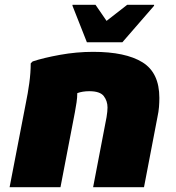

<svg xmlns="http://www.w3.org/2000/svg" viewBox="-20 -780 732 800"><path d="M20 0 88 -352Q96 -390 102 -433.5Q108 -477 108 -516L116 -524Q161 -539 230 -551.5Q299 -564 368 -564Q503 -564 573.5 -520.5Q644 -477 644 -372Q644 -354 642.5 -334.5Q641 -315 636 -292L580 0H368L424 -292Q426 -304 427 -314.5Q428 -325 428 -332Q428 -359 412.5 -379.5Q397 -400 352 -400Q338 -400 325.5 -398Q313 -396 302 -392Q302 -374 299 -353.5Q296 -333 292 -312L232 0ZM342 -604 282 -756V-760H378L424 -693L510 -760H622V-756L490 -604Z"/></svg>

Font: Kufam Black
Style: Italic
Weight: 900
Italic angle: -11°
Designer: Artur Schmal
Foundry: Original Type
Version: Version 1.301; ttfautohint (v1.8.3)